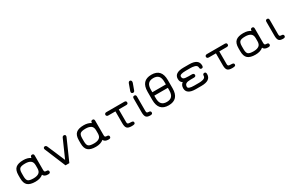

<svg xmlns="http://www.w3.org/2000/svg" viewBox="159 -2095 5238 3477"><g transform="rotate(-30 2778.0 -357.0)"><path d="M559.6 0H552.7Q476.6 0 455.1 -50.8Q393.6 0 292 0Q182.6 0 131.8 -43.9Q81.1 -87.9 81.1 -193.4V-256.8Q81.1 -362.3 131.8 -406.2Q182.6 -450.2 292 -450.2Q381.8 -450.2 442.4 -409.2Q442.4 -457 480.5 -457Q515.6 -457 515.6 -416V-115.2Q515.6 -88.9 524.4 -79.6Q533.2 -70.3 559.6 -70.3Q603.5 -70.3 603.5 -34.2Q603.5 0 559.6 0ZM292 -379.9Q209 -379.9 180.2 -355.5Q151.4 -331.1 151.4 -256.8V-193.4Q151.4 -119.1 180.2 -94.7Q209 -70.3 292 -70.3Q362.3 -70.3 402.3 -97.7Q442.4 -125 442.4 -193.4V-256.8Q442.4 -325.2 402.3 -352.5Q362.3 -379.9 292 -379.9Z M1153.3 -471.7Q1186.5 -471.7 1186.5 -439.5Q1186.5 -430.7 1182.6 -421.9L989.3 14.6H909.2L727.5 -421.9Q723.6 -431.6 723.6 -438.5Q723.6 -456.1 733.9 -463.9Q744.1 -471.7 756.8 -471.7Q780.3 -471.7 793.9 -444.3L952.1 -74.2L1116.2 -445.3Q1127.9 -471.7 1153.3 -471.7Z M1823.2 0H1816.4Q1740.2 0 1718.8 -50.8Q1657.2 0 1555.7 0Q1446.3 0 1395.5 -43.9Q1344.7 -87.9 1344.7 -193.4V-256.8Q1344.7 -362.3 1395.5 -406.2Q1446.3 -450.2 1555.7 -450.2Q1645.5 -450.2 1706.1 -409.2Q1706.1 -457 1744.1 -457Q1779.3 -457 1779.3 -416V-115.2Q1779.3 -88.9 1788.1 -79.6Q1796.9 -70.3 1823.2 -70.3Q1867.2 -70.3 1867.2 -34.2Q1867.2 0 1823.2 0ZM1555.7 -379.9Q1472.7 -379.9 1443.8 -355.5Q1415 -331.1 1415 -256.8V-193.4Q1415 -119.1 1443.8 -94.7Q1472.7 -70.3 1555.7 -70.3Q1626 -70.3 1666 -97.7Q1706.1 -125 1706.1 -193.4V-256.8Q1706.1 -325.2 1666 -352.5Q1626 -379.9 1555.7 -379.9Z M2304.7 0Q2232.4 0 2206.5 -28.8Q2180.7 -57.6 2180.7 -127V-379.9H2033.2Q2010.7 -379.9 2001 -390.6Q1991.2 -401.4 1991.2 -415Q1991.2 -428.7 2001 -439.5Q2010.7 -450.2 2033.2 -450.2H2405.3Q2447.3 -450.2 2447.3 -414.1Q2447.3 -379.9 2405.3 -379.9H2251V-114.3Q2251 -87.9 2262.7 -79.1Q2274.4 -70.3 2304.7 -70.3Q2346.7 -70.3 2362.3 -63Q2377.9 -55.7 2377.9 -34.2Q2377.9 -14.6 2360.8 -7.3Q2343.8 0 2304.7 0Z M2697.3 0H2690.4Q2627.9 0 2605.5 -29.3Q2583 -58.6 2583 -127V-416Q2583 -457 2618.2 -457Q2653.3 -457 2653.3 -416V-115.2Q2653.3 -88.9 2662.1 -79.6Q2670.9 -70.3 2697.3 -70.3Q2741.2 -70.3 2741.2 -34.2Q2741.2 0 2697.3 0ZM2681.6 -729.5Q2696.3 -729.5 2705.6 -718.8Q2714.8 -708 2714.8 -692.4Q2714.8 -681.6 2711.9 -671.9L2664.1 -540Q2654.3 -510.7 2627.9 -510.7Q2613.3 -510.7 2603 -520Q2592.8 -529.3 2592.8 -544.9Q2592.8 -553.7 2596.7 -564.5L2644.5 -697.3Q2657.2 -729.5 2681.6 -729.5Z M2932.6 -396.5V-345.7H3215.8V-396.5Q3215.8 -483.4 3180.2 -521.5Q3144.5 -559.6 3074.2 -559.6Q3003.9 -559.6 2968.3 -521.5Q2932.6 -483.4 2932.6 -396.5ZM2862.3 -224.6V-396.5Q2862.3 -629.9 3074.2 -629.9Q3286.1 -629.9 3286.1 -396.5V-224.6Q3286.1 8.8 3074.2 8.8Q2862.3 8.8 2862.3 -224.6ZM3215.8 -224.6V-274.4H2932.6V-224.6Q2932.6 -137.7 2968.3 -99.6Q3003.9 -61.5 3074.2 -61.5Q3144.5 -61.5 3180.2 -99.6Q3215.8 -137.7 3215.8 -224.6Z M3714.8 -197.3H3647.5Q3581.1 -197.3 3551.8 -179.2Q3522.5 -161.1 3522.5 -117.2Q3522.5 -70.3 3651.4 -70.3H3754.9Q3773.4 -70.3 3792.5 -72.8Q3811.5 -75.2 3834.5 -81.1Q3857.4 -86.9 3872.1 -101.1Q3886.7 -115.2 3886.7 -135.7Q3886.7 -179.7 3922.9 -179.7Q3957 -179.7 3957 -135.7Q3957 0 3761.7 0H3644.5Q3452.1 0 3452.1 -127Q3452.1 -195.3 3501 -229.5Q3452.1 -255.9 3452.1 -323.2Q3452.1 -450.2 3644.5 -450.2H3761.7Q3957 -450.2 3957 -314.5Q3957 -270.5 3922.9 -270.5Q3886.7 -270.5 3886.7 -314.5Q3886.7 -335 3872.1 -349.1Q3857.4 -363.3 3834.5 -369.1Q3811.5 -375 3792.5 -377.4Q3773.4 -379.9 3754.9 -379.9H3651.4Q3521.5 -379.9 3521.5 -333Q3521.5 -293.9 3547.9 -280.8Q3574.2 -267.6 3647.5 -267.6H3714.8Q3759.8 -267.6 3759.8 -230.5Q3759.8 -197.3 3714.8 -197.3Z M4406.2 0Q4334 0 4308.1 -28.8Q4282.2 -57.6 4282.2 -127V-379.9H4134.8Q4112.3 -379.9 4102.5 -390.6Q4092.8 -401.4 4092.8 -415Q4092.8 -428.7 4102.5 -439.5Q4112.3 -450.2 4134.8 -450.2H4506.8Q4548.8 -450.2 4548.8 -414.1Q4548.8 -379.9 4506.8 -379.9H4352.5V-114.3Q4352.5 -87.9 4364.3 -79.1Q4376 -70.3 4406.2 -70.3Q4448.2 -70.3 4463.9 -63Q4479.5 -55.7 4479.5 -34.2Q4479.5 -14.6 4462.4 -7.3Q4445.3 0 4406.2 0Z M5161.1 0H5154.3Q5078.1 0 5056.6 -50.8Q4995.1 0 4893.6 0Q4784.2 0 4733.4 -43.9Q4682.6 -87.9 4682.6 -193.4V-256.8Q4682.6 -362.3 4733.4 -406.2Q4784.2 -450.2 4893.6 -450.2Q4983.4 -450.2 5043.9 -409.2Q5043.9 -457 5082 -457Q5117.2 -457 5117.2 -416V-115.2Q5117.2 -88.9 5126 -79.6Q5134.8 -70.3 5161.1 -70.3Q5205.1 -70.3 5205.1 -34.2Q5205.1 0 5161.1 0ZM4893.6 -379.9Q4810.5 -379.9 4781.7 -355.5Q4752.9 -331.1 4752.9 -256.8V-193.4Q4752.9 -119.1 4781.7 -94.7Q4810.5 -70.3 4893.6 -70.3Q4963.9 -70.3 5003.9 -97.7Q5043.9 -125 5043.9 -193.4V-256.8Q5043.9 -325.2 5003.9 -352.5Q4963.9 -379.9 4893.6 -379.9Z M5473.6 0H5466.8Q5404.3 0 5381.8 -29.3Q5359.4 -58.6 5359.4 -127V-416Q5359.4 -457 5394.5 -457Q5429.7 -457 5429.7 -416V-115.2Q5429.7 -88.9 5438.5 -79.6Q5447.3 -70.3 5473.6 -70.3Q5517.6 -70.3 5517.6 -34.2Q5517.6 0 5473.6 0Z"/></g></svg>

Font: Jura
Style: DemiBold
Weight: 600
Version: Version 2.4